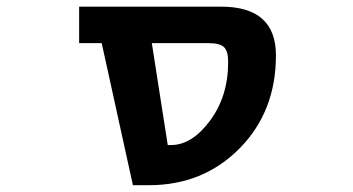

<svg xmlns="http://www.w3.org/2000/svg" viewBox="-20 -543 1040 565"><path d="M426.8 -416 473.6 -116.2H483.4Q544.9 -116.2 598.1 -188Q651.4 -259.8 651.4 -360.4Q651.4 -392.6 639.2 -404.3Q627 -416 593.8 -416ZM279.3 -416H212.9V-523.4H630.9Q792 -523.4 792 -379.9Q792 -214.8 685.1 -106.4Q578.1 2 418 2H371.1Z"/></svg>

Font: Gen Shin Gothic Monospace Bold
Style: Bold
Weight: 700
Designer: [Source Han Sans]
Ryoko NISHIZUKA  (kana & ideographs); Paul D. Hunt (Latin, Greek & Cyrillic); Wenlong ZHANG  (bopomofo
Version: Version 1.002.20150607